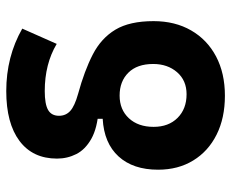

<svg xmlns="http://www.w3.org/2000/svg" viewBox="-84 -660 753 626"><g transform="rotate(-90 293.0 -346.5)"><path d="M294.4 9.8Q221.7 9.8 167.5 -17.3Q113.3 -44.4 83.3 -93.5Q53.2 -142.6 53.2 -208Q53.2 -289.6 96.4 -336.9Q139.6 -384.3 219.2 -388.7V-420.9L247.6 -401.9Q188.5 -406.2 153.8 -425.8Q119.1 -445.3 104.2 -474.6Q89.4 -503.9 89.4 -537.6Q89.4 -616.7 147 -659.9Q204.6 -703.1 309.6 -703.1Q421.9 -703.1 513.2 -650.9L463.4 -538.6Q397.9 -577.6 309.6 -577.6Q267.1 -577.6 248 -566.7Q229 -555.7 229 -531.2Q229 -508.8 244.9 -494.4Q260.7 -480 300.8 -468.8Q376 -448.2 429 -420.9Q481.9 -393.6 509.8 -347.2Q537.6 -300.8 537.6 -222.7Q537.6 -152.8 507.3 -100.3Q477.1 -47.9 422.4 -19Q367.7 9.8 294.4 9.8ZM299.3 -115.2Q344.2 -115.2 371.1 -146.2Q397.9 -177.2 397.9 -224.1Q397.9 -276.4 369.6 -304.9Q341.3 -333.5 294.9 -333.5Q249 -333.5 220.9 -303.2Q192.9 -272.9 192.9 -222.7Q192.9 -173.8 222.2 -144.5Q251.5 -115.2 299.3 -115.2Z"/></g></svg>

Font: Cascadia Mono PL
Style: Regular
Weight: 400
Monospace: yes
Designer: Aaron Bell
Foundry: Saja Typeworks
Version: Version 2102.003